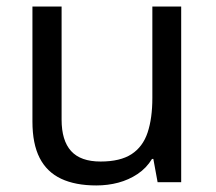

<svg xmlns="http://www.w3.org/2000/svg" viewBox="-20 -556 658 586"><path d="M533 -536V0H461L448 -71H444Q427 -43 400 -25Q373 -7 341 1.5Q309 10 274 10Q210 10 166.5 -10.5Q123 -31 101 -74Q79 -117 79 -185V-536H168V-191Q168 -127 197 -95Q226 -63 287 -63Q347 -63 381.5 -85.5Q416 -108 430.5 -151.5Q445 -195 445 -257V-536Z"/></svg>

Font: uguzrati25
Style: Book
Weight: 400
Designer: Jelle Bosma - Monotype Design Team, Universal Thirst
Foundry: Monotype Imaging Inc.
Version: Version 2.106